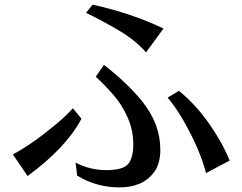

<svg xmlns="http://www.w3.org/2000/svg" viewBox="-20 -771 1040 825"><path d="M35.2 -107.4Q119.1 -152.3 219.7 -236.3Q264.6 -273.4 293 -305.7L330.1 -260.7Q264.6 -136.7 98.6 -14.6ZM304.7 -72.3Q366.2 -40 437 -40Q507.8 -40 530.3 -65.9Q552.7 -91.8 552.7 -151.4Q552.7 -210.9 528.8 -265.6Q504.9 -320.3 467.3 -363.3Q429.7 -406.2 391.6 -441.4L426.8 -492.2Q529.3 -412.1 589.8 -336.9Q668.9 -239.3 668.9 -127.9Q668.9 -69.3 643.6 -33.2Q594.7 34.2 494.1 34.2Q393.6 34.2 311.5 -16.6ZM349.6 -715.8 377.9 -751Q545.9 -713.9 682.6 -648.4L607.4 -545.9Q562.5 -597.7 491.7 -639.6Q420.9 -681.6 349.6 -715.8ZM700.2 -351.6 749 -380.9Q822.3 -320.3 878.9 -239.3Q935.5 -158.2 966.8 -81.1L865.2 -27.3Q838.9 -129.9 767.6 -253.9Q735.4 -310.5 700.2 -351.6Z"/></svg>

Font: GenEi LateMin v2
Style: Medium
Weight: 500
Designer: o_tamon (Modified)
Foundry: o_tamon / Adobe Systems Incorporated / FONT 910 / Philipp H. Poll
Version: Version 2.1;Original Version 1.004